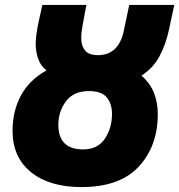

<svg xmlns="http://www.w3.org/2000/svg" viewBox="-20 -734 728 780"><path d="M621 -270Q621 -317 606 -355.5Q591 -394 555 -427Q602 -457 628 -505.5Q654 -554 667 -616L688 -714H505L484 -614Q464 -510 378 -510Q341 -510 325.5 -529Q310 -548 310 -578Q310 -592 311.5 -604Q313 -616 316 -634L331 -714H152L136 -641Q125 -588 125 -555Q125 -525 135 -495.5Q145 -466 169 -448Q99 -409 65 -346Q31 -283 31 -203Q31 -95 106 -34.5Q181 26 311 26Q467 26 544 -57.5Q621 -141 621 -270ZM217 -227Q217 -281 248 -322.5Q279 -364 341 -364Q393 -364 414 -338Q435 -312 435 -271Q435 -214 406 -170.5Q377 -127 318 -127Q217 -127 217 -227Z"/></svg>

Font: Noto Sans Display SemiCondensed Black
Style: Italic
Weight: 900
Width: 4
Designer: Monotype Design team
Foundry: Monotype Imaging Inc.
Version: 1.000